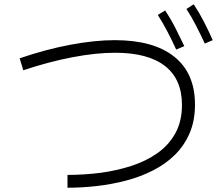

<svg xmlns="http://www.w3.org/2000/svg" viewBox="-20 -862 1040 899"><path d="M296 17V-43Q334 -43 373.5 -45.5Q413 -48 452 -53Q526 -63 594.5 -85Q663 -107 716.5 -144.5Q770 -182 801 -238Q832 -294 832 -371Q832 -491 752.5 -553Q673 -615 519 -615Q429 -615 319 -594Q209 -573 89 -533L72 -589Q195 -631 309.5 -652.5Q424 -674 518 -674Q699 -674 796 -596.5Q893 -519 893 -372Q893 -296 867.5 -237.5Q842 -179 798 -136Q754 -93 695.5 -63.5Q637 -34 570.5 -16.5Q504 1 434 9Q364 17 296 17ZM805 -630Q785 -674 764 -714Q743 -754 719 -792L753 -813Q780 -773 801.5 -730.5Q823 -688 843 -646ZM939 -658Q918 -703 897.5 -743Q877 -783 853 -820L887 -842Q914 -801 935.5 -759Q957 -717 976 -674Z"/></svg>

Font: Murecho Thin Light
Style: Regular
Weight: 300
Version: Version 1.010